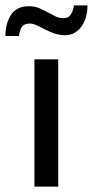

<svg xmlns="http://www.w3.org/2000/svg" viewBox="-47 -689 343 709"><path d="M80 0V-470H168V0ZM-27 -556Q-27 -602 -6.5 -634Q14 -666 60 -666Q81 -666 97.5 -659Q114 -652 128.5 -644Q143 -636 157 -629Q171 -622 187 -622Q207 -622 215.5 -637Q224 -652 226 -669H276Q276 -648 271 -628.5Q266 -609 255.5 -593.5Q245 -578 229.5 -568.5Q214 -559 193 -559Q172 -559 153.5 -565.5Q135 -572 119 -580.5Q103 -589 89 -595.5Q75 -602 63 -602Q42 -602 33.5 -589Q25 -576 23 -556Z"/></svg>

Font: Ek Mukta
Style: Regular
Weight: 400
Designer: Girish Dalvi and Yashodeep Gholap
Foundry: Ek Type
Version: Version 2.538;PS 1.001;hotconv 16.6.51;makeotf.lib2.5.65220;